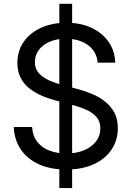

<svg xmlns="http://www.w3.org/2000/svg" viewBox="-20 -854 672 981"><path d="M283.2 106.9V-834.5H348.6V106.9ZM317.9 12.2Q237.8 12.2 178.7 -14.6Q119.6 -41.5 86.4 -90.3Q53.2 -139.2 50.3 -205.1H144Q146.5 -160.6 169.7 -130.4Q192.9 -100.1 231.7 -85Q270.5 -69.8 317.9 -69.8Q368.7 -69.8 408 -85.7Q447.3 -101.6 470 -130.6Q492.7 -159.7 492.7 -198.7Q492.7 -231.9 474.6 -254.2Q456.5 -276.4 424.3 -291.5Q392.1 -306.6 348.6 -317.9L262.7 -341.3Q167 -366.7 117.9 -413.1Q68.8 -459.5 68.8 -532.2Q68.8 -594.2 101.3 -640.6Q133.8 -687 190.4 -712.4Q247.1 -737.8 319.3 -737.8Q392.6 -737.8 448 -711.7Q503.4 -685.5 535.2 -639.6Q566.9 -593.8 568.8 -533.7H479Q473.6 -591.8 429 -624Q384.3 -656.2 316.4 -656.2Q269.5 -656.2 233.9 -640.9Q198.2 -625.5 178.2 -598.4Q158.2 -571.3 158.2 -536.6Q158.2 -502 179 -479.5Q199.7 -457 231.9 -442.9Q264.2 -428.7 299.3 -419.4L375.5 -399.4Q412.6 -389.6 449.2 -374.5Q485.8 -359.4 515.9 -335.9Q545.9 -312.5 564 -279.1Q582 -245.6 582 -198.7Q582 -138.2 550.3 -90.3Q518.6 -42.5 459.5 -15.1Q400.4 12.2 317.9 12.2Z"/></svg>

Font: Inter 20pt
Style: Regular
Weight: 400
Version: Version 4.001;git-66647c0bb